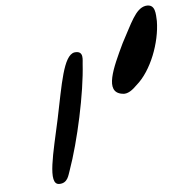

<svg xmlns="http://www.w3.org/2000/svg" viewBox="-55 -942 806 885"><g transform="rotate(-5 348.5 -499.0)"><path d="M202 -406C169 -253 128 -106 184 -107C224 -107 229 -146 236 -163C284 -297 331 -515 339 -649C339 -663 353 -711 306 -705C254 -696 235 -563 202 -406ZM531 -728C478 -617 428 -509 508 -496C534 -490 558 -510 578 -530C648 -590 696 -717 697 -816C695 -846 699 -898 650 -890C604 -881 579 -816 531 -728Z"/></g></svg>

Font: Venom Sans
Style: BdObl
Weight: 700
Version: Version 1.001